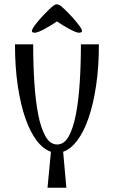

<svg xmlns="http://www.w3.org/2000/svg" viewBox="-20 -877 532 897"><path d="M50 0ZM218 -168Q182 -180 151.5 -220Q121 -260 98.5 -324.5Q76 -389 63 -476.5Q50 -564 50 -670H135Q135 -576 140.5 -491Q146 -406 158.5 -342Q171 -278 192.5 -240Q214 -202 247 -202Q280 -202 301 -240Q322 -278 334.5 -342Q347 -406 352.5 -491Q358 -576 358 -670H442Q442 -564 429 -477Q416 -390 393.5 -325Q371 -260 340.5 -220Q310 -180 275 -168L290 0H202ZM350 -724Q342 -724 329 -729.5Q316 -735 301.5 -743Q287 -751 272 -760Q257 -769 246 -777Q235 -769 220 -760Q205 -751 190.5 -743Q176 -735 163 -729.5Q150 -724 142 -724Q139 -724 134 -725.5Q129 -727 129 -732Q129 -740 141.5 -757Q154 -774 170.5 -792.5Q187 -811 204 -827.5Q221 -844 230 -851Q239 -857 246 -857Q251 -857 262 -851Q271 -844 288 -827.5Q305 -811 321.5 -792.5Q338 -774 350.5 -757Q363 -740 363 -732Q363 -727 358 -725.5Q353 -724 350 -724Z"/></svg>

Font: Combo
Style: Regular
Weight: 400
Designer: Eduardo Rodriguez Tunni
Foundry: Eduardo Rodriguez Tunni
Version: Version 1.001